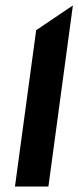

<svg xmlns="http://www.w3.org/2000/svg" viewBox="-20 -686 288 706"><path d="M158 0 248 -666 113 -575 35 0Z"/></svg>

Font: Charger
Style: HemiRT
Weight: 900
Designer: Jasper
Foundry: Cannot Into Space Fonts
Version: Version 0.99